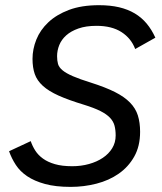

<svg xmlns="http://www.w3.org/2000/svg" viewBox="-20 -710 627 744"><path d="M99.1 -163.1Q105.5 -144 116.7 -126.5Q127.9 -108.9 146.5 -95.5Q165 -82 192.6 -74Q220.2 -65.9 259.8 -65.9Q294.4 -65.9 325 -74.5Q355.5 -83 378.4 -98.4Q401.4 -113.8 414.8 -135.7Q428.2 -157.7 428.2 -185.1Q428.2 -206.1 423.8 -222.9Q419.4 -239.7 406.2 -253.7Q393.1 -267.6 368.9 -279.8Q344.7 -292 305.2 -304.2Q245.6 -322.3 207 -339.6Q168.5 -356.9 146 -377.4Q123.5 -397.9 114.7 -423.1Q106 -448.2 106 -481.9Q106 -519.5 120.8 -556.6Q135.7 -593.8 167.2 -623.5Q198.7 -653.3 247.3 -671.6Q295.9 -689.9 363.8 -689.9Q407.2 -689.9 441.4 -681.9Q475.6 -673.8 502.2 -658Q528.8 -642.1 548.3 -618.7Q567.9 -595.2 582 -564L503.9 -520Q488.3 -561.5 450.7 -585.7Q413.1 -609.9 354 -609.9Q313 -609.9 283.9 -599.6Q254.9 -589.4 236.6 -573Q218.3 -556.6 209.7 -535.4Q201.2 -514.2 201.2 -492.2Q201.2 -475.1 204.8 -462.2Q208.5 -449.2 222.2 -437.7Q235.8 -426.3 262.2 -414.8Q288.6 -403.3 334 -389.2Q389.2 -371.6 425.5 -353.3Q461.9 -335 483.6 -312.7Q505.4 -290.5 514.2 -262.7Q522.9 -234.9 522.9 -199.2Q522.9 -143.6 500.2 -103.3Q477.5 -63 439.9 -36.9Q402.3 -10.7 353.8 1.7Q305.2 14.2 253.9 14.2Q195.3 14.2 154.3 2.9Q113.3 -8.3 85.4 -27.1Q57.6 -45.9 41.3 -71Q24.9 -96.2 15.1 -124Z"/></svg>

Font: Lorenzo Sans
Style: Italic
Weight: 400
Italic angle: -12°
Foundry: Intel Corporation
Version: Version 1.00; ttfautohint (v1.5)